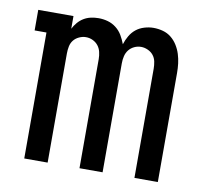

<svg xmlns="http://www.w3.org/2000/svg" viewBox="-64 -599 729 671"><g transform="rotate(10 300.0 -264.0)"><path d="M63 0V-447H21V-520H146V-475Q152 -487 161 -497.5Q170 -508 181.5 -515Q193 -522 206.5 -525Q220 -528 234 -528Q251 -528 267 -523.5Q283 -519 296.5 -508.5Q310 -498 318.5 -483.5Q327 -469 333 -453Q338 -469 346.5 -483.5Q355 -498 367.5 -508Q380 -518 396.5 -523Q413 -528 429 -528Q446 -528 462.5 -523.5Q479 -519 492 -508.5Q505 -498 514 -483.5Q523 -469 528 -453Q533 -437 535 -420.5Q537 -404 537 -387V0H454V-387Q454 -400 451.5 -412.5Q449 -425 441.5 -434.5Q434 -444 422 -449.5Q410 -455 398 -455Q385 -455 373.5 -449.5Q362 -444 354.5 -434.5Q347 -425 344 -412.5Q341 -400 341 -387V0H259V-387Q259 -400 256 -412.5Q253 -425 245.5 -434.5Q238 -444 226.5 -449.5Q215 -455 202 -455Q190 -455 178 -449.5Q166 -444 158.5 -434.5Q151 -425 148.5 -412.5Q146 -400 146 -387V0Z"/></g></svg>

Font: Nova
Style: Regular
Weight: 400
Monospace: yes
Designer: Belleve Invis
Foundry: Belleve Invis
Version: Version 24.1.4; ttfautohint (v1.8.4)